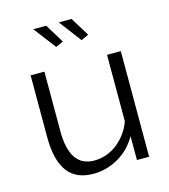

<svg xmlns="http://www.w3.org/2000/svg" viewBox="-110 -817 805 915"><g transform="rotate(-15 292.0 -360.0)"><path d="M265 -730H328L385 -637L348 -620ZM139 -730H203L260 -637L223 -620ZM238 10Q153 10 111.5 -46.5Q70 -103 70 -215V-521H138V-227Q138 -50 259 -50Q289 -50 318 -60Q347 -70 371.5 -89Q396 -108 415.5 -134Q435 -160 447 -193V-521H515V0H455V-118Q421 -57 362.5 -23.5Q304 10 238 10Z"/></g></svg>

Font: IngvarSans
Style: Regular
Weight: 400
Version: Version 1.000